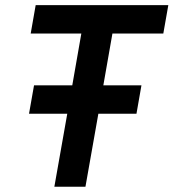

<svg xmlns="http://www.w3.org/2000/svg" viewBox="-20 -713 663 733"><path d="M90.8 -278.8H236.8L187.5 0H306.2L355.5 -278.8H501L520 -387.2H374.5L409.2 -585H603.5L622.6 -693.4H116.2L97.2 -585H290.5L255.9 -387.2H109.9Z"/></svg>

Font: Cascadia Code SemiBold
Style: Italic
Weight: 600
Italic angle: -10°
Monospace: yes
Designer: Aaron Bell
Foundry: Saja Typeworks
Version: Version 2404.023